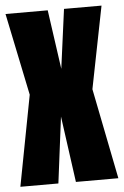

<svg xmlns="http://www.w3.org/2000/svg" viewBox="-51 -738 500 775"><g transform="rotate(-5 198.5 -350.0)"><path d="M206 -460 172 -700H1L70 -367L0 0H154L188 -268L225 0H397L324 -367L390 -700H238Z"/></g></svg>

Font: Queering Heavy
Style: Bold
Weight: 900
Designer: Adam Naccarato
Foundry: adamnac
Version: Version 2.000;hotconv 1.0.109;makeotfexe 2.5.65596